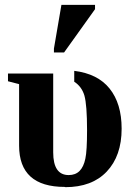

<svg xmlns="http://www.w3.org/2000/svg" viewBox="-20 -764 559 794"><path d="M250 10 248 9Q59 9 59 -162V-416L13 -428V-460H200V-134Q200 -40 264 -40Q292 -40 309 -57Q326 -74 333 -108Q340 -140 340 -225Q340 -330 329 -369Q318 -406 287 -426V-471Q384 -459 433 -398Q483 -336 483 -232Q483 -119 421 -54Q360 10 250 10ZM203 -547V-563L234 -744H373V-726L245 -547Z"/></svg>

Font: Libra Serif Modern
Style: Bold
Weight: 700
Designer: Stefan Peev, Context Ltd
Foundry: Ascender Corporation
Version: Version 1.000